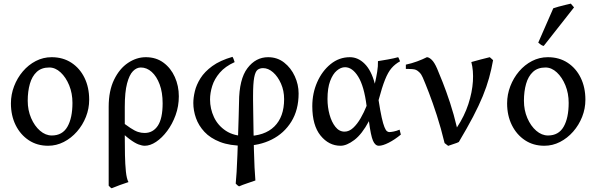

<svg xmlns="http://www.w3.org/2000/svg" viewBox="-20 -781 3255 1048"><path d="M466.8 -236.8Q466.8 -188 449 -143.1Q431.2 -98.1 399.9 -62.5Q368.7 -26.9 328.1 -6.1Q287.6 14.6 242.7 14.6Q182.6 14.6 137 -15.6Q91.3 -45.9 65.4 -98.1Q39.6 -150.4 39.6 -216.8Q39.6 -265.1 56.9 -310.3Q74.2 -355.5 104.7 -391.4Q135.3 -427.2 175.5 -448Q215.8 -468.8 261.7 -468.8Q323.7 -468.8 369.9 -438.5Q416 -408.2 441.4 -356Q466.8 -303.7 466.8 -236.8ZM375.5 -219.7Q375.5 -271.5 357.7 -315.2Q339.8 -358.9 311 -385.7Q282.2 -412.6 249 -412.6Q206.5 -412.6 180.7 -388.7Q154.8 -364.7 143.1 -323.5Q131.3 -282.2 131.3 -231Q131.3 -179.7 149.9 -136.5Q168.5 -93.3 198.5 -67.4Q228.5 -41.5 262.7 -41.5Q320.8 -41.5 348.1 -89.4Q375.5 -137.2 375.5 -219.7Z M956.1 -255.4Q956.1 -201.2 938.5 -152.6Q920.9 -104 892.6 -66.2Q864.3 -28.3 832 -6.8Q799.8 14.6 770 14.6Q755.9 14.6 736.1 7.3Q716.3 0 687 -21.7Q657.7 -43.5 615.7 -86.9Q622.1 -91.8 618.4 -100.6Q614.7 -109.4 614.5 -117.4Q614.3 -125.5 630.4 -127.4Q667.5 -98.6 691.4 -82.8Q715.3 -66.9 733.2 -61Q751 -55.2 769 -55.2Q814.9 -55.2 841.3 -94.5Q867.7 -133.8 867.7 -217.3Q867.7 -276.9 851.3 -320.6Q835 -364.3 808.1 -388.4Q781.2 -412.6 748.5 -412.6Q725.6 -412.6 705.8 -392.6Q686 -372.6 673.6 -325.7Q661.1 -278.8 661.1 -198.2Q661.1 -178.2 661.1 -152.1Q661.1 -126 661.1 -100.8Q661.1 -75.7 661.1 -57.4Q661.1 -39.1 661.1 -34.7Q661.1 14.6 662.1 65.2Q663.1 115.7 667.2 155.5Q671.4 195.3 681.2 212.9Q659.2 220.2 634.5 229Q609.9 237.8 589.4 246.6Q584.5 244.1 581.1 240.5Q577.6 236.8 573.2 232.4Q573.2 212.9 573.2 172.1Q573.2 131.3 573.2 79.8Q573.2 28.3 573.2 -24.9Q573.2 -78.1 573.2 -124Q573.2 -169.9 573.2 -197.8Q573.2 -285.6 602.8 -346.2Q632.3 -406.7 678.7 -437.7Q725.1 -468.8 775.9 -468.8Q832 -468.8 872.3 -439Q912.6 -409.2 934.3 -360.6Q956.1 -312 956.1 -255.4Z M1443.4 -468.8Q1493.7 -468.8 1531 -439.5Q1568.4 -410.2 1589.1 -364.7Q1609.9 -319.3 1609.9 -271Q1609.9 -181.2 1570.3 -117.2Q1530.8 -53.2 1463.1 -19.3Q1395.5 14.6 1312 14.6Q1234.4 14.6 1181.2 -6.1Q1127.9 -26.9 1095.9 -61.3Q1064 -95.7 1049.6 -136.7Q1035.2 -177.7 1035.2 -218.8Q1035.2 -247.6 1043.5 -282.7Q1051.8 -317.9 1074.2 -353.8Q1096.7 -389.6 1138.9 -420.4Q1181.2 -451.2 1249 -470.7Q1252.9 -464.8 1256.1 -455.8Q1259.3 -446.8 1260.7 -441.9Q1209 -418.5 1179.7 -384.3Q1150.4 -350.1 1138.4 -311.8Q1126.5 -273.4 1126.5 -238.3Q1126.5 -187.5 1147.9 -141.6Q1169.4 -95.7 1213.1 -66.9Q1256.8 -38.1 1323.7 -38.1Q1424.3 -38.1 1477.5 -90.6Q1530.8 -143.1 1530.8 -239.7Q1530.8 -286.1 1513.7 -324.7Q1496.6 -363.3 1470.5 -386.2Q1444.3 -409.2 1416 -409.2Q1397.9 -409.2 1385.7 -399.7Q1373.5 -390.1 1367.4 -357.7Q1361.3 -325.2 1361.3 -257.3V-232.4Q1361.8 -205.6 1362.3 -161.9Q1362.8 -118.2 1363.8 -66.4Q1364.7 -14.6 1366 37.4Q1367.2 89.4 1369.4 133.3Q1371.6 177.2 1374 204.1Q1356.4 210.4 1330.1 219.2Q1303.7 228 1284.7 236.3Q1275.9 231.4 1266.6 221.2Q1269 199.7 1271.5 158Q1273.9 116.2 1275.9 64Q1277.8 11.7 1279.5 -42.5Q1281.2 -96.7 1282.7 -144Q1284.2 -191.4 1284.7 -222.2Q1285.2 -349.1 1330.6 -408.9Q1376 -468.8 1443.4 -468.8Z M1838.9 14.6Q1774.9 14.6 1729.7 -41Q1684.6 -96.7 1684.6 -201.2Q1684.6 -272 1711.4 -332.8Q1738.3 -393.6 1784.7 -431.2Q1831.1 -468.8 1889.6 -468.8Q1934.6 -468.8 1970.7 -432.6Q2006.8 -396.5 2025.9 -324.2Q2033.7 -357.4 2038.8 -388.7Q2043.9 -419.9 2043 -447.3Q2064.5 -450.7 2097.4 -456.5Q2130.4 -462.4 2153.3 -468.8Q2156.7 -463.9 2159.2 -457Q2161.6 -450.2 2163.6 -446.3Q2136.7 -431.6 2117.4 -409.4Q2098.1 -387.2 2081.8 -346.4Q2065.4 -305.7 2046.4 -234.4Q2055.7 -174.3 2063.5 -139.4Q2071.3 -104.5 2078.4 -87.4Q2085.4 -70.3 2091.8 -65.2Q2098.1 -60.1 2105 -60.1Q2112.8 -60.1 2128.2 -63Q2143.6 -65.9 2161.1 -73.2Q2162.1 -68.8 2164.1 -61.3Q2166 -53.7 2168 -46.4Q2134.3 -18.6 2101.6 -2Q2068.8 14.6 2047.9 14.6Q2027.8 14.6 2015.9 -12.9Q2003.9 -40.5 1993.7 -119.6Q1955.6 -48.3 1913.8 -16.8Q1872.1 14.6 1838.9 14.6ZM1860.8 -62.5Q1885.7 -62.5 1908 -83.3Q1930.2 -104 1948.7 -136.2Q1967.3 -168.5 1981 -203.1Q1967.3 -311 1935.3 -362.5Q1903.3 -414.1 1863.3 -414.1Q1840.3 -414.1 1818.4 -395.5Q1796.4 -377 1782 -338.6Q1767.6 -300.3 1767.6 -240.7Q1767.6 -196.3 1778.8 -155.5Q1790 -114.7 1810.8 -88.6Q1831.5 -62.5 1860.8 -62.5Z M2671.4 -452.6Q2662.6 -402.8 2649.4 -355.2Q2636.2 -307.6 2615.2 -256.3Q2594.2 -205.1 2562.3 -144Q2530.3 -83 2484.4 -5.9Q2476.6 -1.5 2456.1 4.9Q2435.5 11.2 2426.3 15.1L2406.7 0Q2387.2 -81.1 2364.5 -151.1Q2341.8 -221.2 2321.3 -274.4Q2300.8 -327.6 2287.6 -357.9Q2280.3 -375 2270 -385.3Q2259.8 -395.5 2251 -399.4Q2243.7 -402.8 2230.2 -403.8Q2216.8 -404.8 2206.1 -404.8Q2195.3 -404.8 2195.3 -404.8V-428.2Q2226.1 -434.6 2257.1 -446Q2288.1 -457.5 2310.1 -468.8Q2321.3 -468.8 2336.2 -454.8Q2351.1 -440.9 2366.2 -405.8Q2377 -380.9 2396.2 -332.3Q2415.5 -283.7 2436.5 -220Q2457.5 -156.2 2474.1 -85.4Q2515.1 -147.5 2536.4 -212.6Q2557.6 -277.8 2561.3 -337.2Q2564.9 -396.5 2552.7 -442.4Q2575.2 -449.2 2604.5 -456.5Q2633.8 -463.9 2653.3 -468.8Q2656.7 -466.3 2662.6 -460.7Q2668.5 -455.1 2671.4 -452.6Z M3175.3 -236.8Q3175.3 -188 3157.5 -143.1Q3139.6 -98.1 3108.4 -62.5Q3077.1 -26.9 3036.6 -6.1Q2996.1 14.6 2951.2 14.6Q2891.1 14.6 2845.5 -15.6Q2799.8 -45.9 2773.9 -98.1Q2748 -150.4 2748 -216.8Q2748 -265.1 2765.4 -310.3Q2782.7 -355.5 2813.2 -391.4Q2843.8 -427.2 2884 -448Q2924.3 -468.8 2970.2 -468.8Q3032.2 -468.8 3078.4 -438.5Q3124.5 -408.2 3149.9 -356Q3175.3 -303.7 3175.3 -236.8ZM3084 -219.7Q3084 -271.5 3066.2 -315.2Q3048.3 -358.9 3019.5 -385.7Q2990.7 -412.6 2957.5 -412.6Q2915 -412.6 2889.2 -388.7Q2863.3 -364.7 2851.6 -323.5Q2839.8 -282.2 2839.8 -231Q2839.8 -179.7 2858.4 -136.5Q2877 -93.3 2907 -67.4Q2937 -41.5 2971.2 -41.5Q3029.3 -41.5 3056.6 -89.4Q3084 -137.2 3084 -219.7ZM2947.8 -530.3Q2939.9 -531.7 2933.1 -536.4Q2926.3 -541 2918 -548.3L3000 -735.8Q3010.7 -739.7 3028.6 -744.6Q3046.4 -749.5 3064.9 -753.9Q3083.5 -758.3 3095.7 -761.2L3113.3 -740.7Z"/></svg>

Font: Gentium Book Plus
Style: Regular
Weight: 400
Designer: Victor Gaultney, Annie Olsen, Iska Routamaa, Becca Hirsbrunner
Foundry: SIL International
Version: Version 6.101